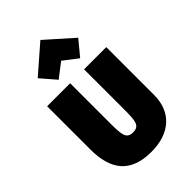

<svg xmlns="http://www.w3.org/2000/svg" viewBox="-310 -1180 1327 1327"><g transform="rotate(-45 353.0 -517.0)"><path d="M64 -283C64 -83 148 28 352 28C533 28 642 -72 642 -236V-705H425V-320C425 -202 422 -157 357 -157C292 -157 289 -202 289 -320V-705H64ZM155 -888 250 -778 355 -859 460 -778 551 -888 355 -1062Z"/></g></svg>

Font: Repo ExtraBlack
Style: Regular
Weight: 400
Designer: Stefan Peev
Foundry: Context Ltd
Version: Version 001.502